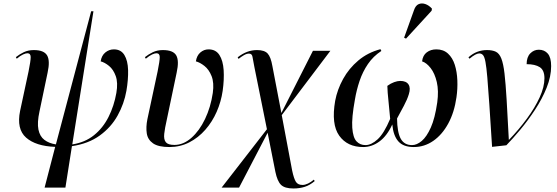

<svg xmlns="http://www.w3.org/2000/svg" viewBox="-20 -824 3157 1089"><path d="M233 240 293 9Q183 5 128 -43.5Q73 -92 94 -195L142 -419Q154 -478 154 -500Q154 -522 135 -522Q126 -522 110.5 -515Q95 -508 75 -491L70 -500Q90 -516 115 -528Q140 -540 172 -540Q229 -540 247 -510Q265 -480 250 -412L204 -192Q190 -128 198 -89Q206 -50 232 -30.5Q258 -11 297 -5L497 -760H510L390 -5Q462 -16 513 -57Q564 -98 595.5 -160.5Q627 -223 640 -297Q650 -355 636.5 -392.5Q623 -430 598.5 -450Q574 -470 551 -476Q556 -509 577.5 -526.5Q599 -544 626 -544Q666 -544 685.5 -512Q705 -480 706.5 -426.5Q708 -373 697 -309Q684 -235 647 -168.5Q610 -102 546 -55.5Q482 -9 388 5L351 240Z M941 10Q878 10 848 -11Q818 -32 812.5 -67.5Q807 -103 816 -148L874 -419Q886 -478 886 -500Q886 -522 867 -522Q858 -522 842.5 -515Q827 -508 807 -491L802 -500Q822 -516 847 -528Q872 -540 904 -540Q962 -540 979.5 -510Q997 -480 982 -412L926 -145Q915 -97 911.5 -65Q908 -33 920.5 -17.5Q933 -2 969 -2Q1020 -2 1065.5 -42Q1111 -82 1143 -149Q1175 -216 1187 -297Q1195 -355 1180 -392.5Q1165 -430 1139.5 -450Q1114 -470 1091 -476Q1096 -509 1116.5 -526.5Q1137 -544 1163 -544Q1204 -544 1224.5 -512Q1245 -480 1248.5 -426.5Q1252 -373 1243 -309Q1234 -247 1209 -190Q1184 -133 1144.5 -88Q1105 -43 1053.5 -16.5Q1002 10 941 10Z M1644 245Q1595 245 1574 224.5Q1553 204 1542 151L1498 -71L1336 240H1237L1494 -91L1423 -443Q1415 -484 1412 -502Q1409 -520 1392 -520Q1379 -520 1363.5 -511Q1348 -502 1333 -490L1328 -499Q1355 -520 1382 -530Q1409 -540 1438 -540Q1480 -540 1498 -520.5Q1516 -501 1525 -449L1576 -183L1755 -536H1854L1578 -171L1637 143Q1647 190 1658.5 207.5Q1670 225 1696 225Q1710 225 1727 217Q1744 209 1760 195L1765 203Q1738 226 1709 235.5Q1680 245 1644 245Z M2040 10Q1950 10 1904 -54.5Q1858 -119 1881 -252Q1893 -316 1926 -376Q1959 -436 2012.5 -481Q2066 -526 2138 -545L2143 -535Q2097 -505 2067 -461Q2037 -417 2019.5 -365Q2002 -313 1993 -259Q1974 -155 1978 -99.5Q1982 -44 2002 -22.5Q2022 -1 2053 -1Q2086 -1 2122 -34Q2158 -67 2193 -150Q2188 -211 2183 -255Q2178 -299 2177 -337Q2196 -351 2215.5 -358Q2235 -365 2250 -365Q2284 -365 2297 -345Q2310 -325 2299 -290Q2290 -260 2271 -224.5Q2252 -189 2232 -152Q2233 -73 2253 -37Q2273 -1 2317 -1Q2344 -1 2372 -24.5Q2400 -48 2423.5 -100.5Q2447 -153 2460 -243Q2469 -309 2457.5 -358.5Q2446 -408 2422.5 -438Q2399 -468 2374 -476Q2378 -510 2400.5 -527Q2423 -544 2455 -544Q2495 -544 2521 -520Q2547 -496 2559.5 -456.5Q2572 -417 2574 -368.5Q2576 -320 2569 -272Q2557 -187 2522.5 -123.5Q2488 -60 2437.5 -25Q2387 10 2327 10Q2268 10 2239.5 -22Q2211 -54 2205 -118Q2175 -53 2132 -21.5Q2089 10 2040 10ZM2283 -605 2272 -610 2328 -766Q2337 -793 2354.5 -800.5Q2372 -808 2392.5 -801Q2413 -794 2430 -775L2428 -763Z M2771 9Q2762 -135 2755.5 -231Q2749 -327 2744 -385Q2739 -443 2733.5 -472.5Q2728 -502 2719.5 -511.5Q2711 -521 2698 -521Q2679 -521 2643 -491L2637 -499Q2662 -521 2688 -530.5Q2714 -540 2742 -540Q2773 -540 2792.5 -530.5Q2812 -521 2823.5 -492Q2835 -463 2841.5 -407Q2848 -351 2853.5 -259Q2859 -167 2866 -31H2867Q2923 -89 2968.5 -151Q3014 -213 3041 -272Q3068 -331 3068 -380Q3068 -426 3041.5 -443Q3015 -460 2967 -460Q2967 -500 2987.5 -521Q3008 -542 3036 -542Q3068 -542 3087 -520Q3106 -498 3106 -449Q3106 -390 3080.5 -326.5Q3055 -263 3015 -202Q2975 -141 2931.5 -89Q2888 -37 2852 0Z"/></svg>

Font: Noto Serif Display Medium
Style: Italic
Weight: 500
Italic angle: -12°
Designer: Monotype Design Team
Foundry: Monotype Imaging Inc.
Version: Version 2.009